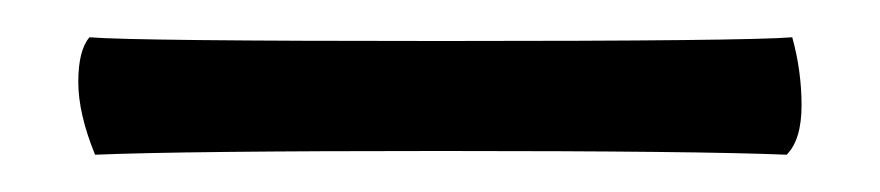

<svg xmlns="http://www.w3.org/2000/svg" viewBox="-20 -672 472 103"><path d="M402 -589Q354 -591 216.5 -591Q79 -591 31 -589Q22 -611 22 -628Q22 -645 28 -652Q52 -650 216.5 -650Q381 -650 405 -652Q410 -634 410 -615.5Q410 -597 402 -589Z"/></svg>

Font: Esteban
Style: Regular
Weight: 400
Designer: Angelica Diaz Rivera
Foundry: Angelica Diaz Rivera
Version: Version 1.002